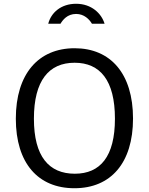

<svg xmlns="http://www.w3.org/2000/svg" viewBox="-20 -989 789 1019"><path d="M535 -863C519 -917 466 -969 384 -969C304 -969 251 -922 236 -863H301C313 -883 337 -915 384 -915C426 -915 454 -887 468 -863ZM375 10C568 10 686 -124 686 -360C686 -598 567 -733 376 -733C184 -733 64 -597 64 -359C64 -123 182 10 375 10ZM377 -67C240 -67 160 -158 160 -359C160 -562 240 -656 376 -656C511 -656 590 -563 590 -359C590 -158 512 -67 377 -67Z"/></svg>

Font: United Sans
Style: Regular
Weight: 400
Designer: Pablo Impallari, Rodrigo Fuenzalida (Modified by Dan O. Williams)
Version: Version 1.000;PS 001.000;hotconv 1.0.88;makeotf.lib2.5.64775